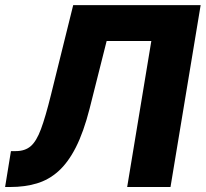

<svg xmlns="http://www.w3.org/2000/svg" viewBox="-36 -748 822 768"><path d="M-15.6 0 7.8 -143.6H27.3Q64 -143.6 86.9 -163.3Q109.9 -183.1 127.9 -231.7Q146 -280.3 167.5 -367.2L256.8 -727.5H766.6L646 0H472.7L569.3 -584H390.6L322.3 -313Q298.3 -219.2 267.3 -158.4Q236.3 -97.7 197.5 -63Q158.7 -28.3 110.8 -14.2Q63 0 5.4 0Z"/></svg>

Font: Inter 20pt ExtraBold
Style: Italic
Weight: 800
Italic angle: -9.3988°
Version: Version 4.001;git-66647c0bb